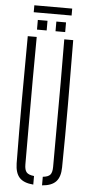

<svg xmlns="http://www.w3.org/2000/svg" viewBox="-63 -1007 497 1048"><g transform="rotate(5 185.0 -483.0)"><path d="M60.5 -103Q58.5 -280 58.8 -451.8Q59 -623.5 60.5 -800H109.5Q108.5 -682 108.2 -566.2Q108 -450.5 108.2 -335Q108.5 -219.5 108.5 -101.5Q108.5 -71.5 119.8 -58.5Q131 -45.5 161 -42.5V4.5Q108.5 0.5 85 -25Q61.5 -50.5 60.5 -103ZM209 4.5V-42.5Q239 -45.5 249.8 -58.5Q260.5 -71.5 260.5 -101.5Q260.5 -219.5 261 -335Q261.5 -450.5 261.5 -566.2Q261.5 -682 260.5 -800H309.5Q311 -623.5 311.5 -451.8Q312 -280 309.5 -103Q309 -50.5 285.2 -25Q261.5 0.5 209 4.5ZM209 -840V-893H262V-840ZM107.5 -840V-893H160.5V-840ZM81.5 -971H289V-933H81.5Z"/></g></svg>

Font: Big Shoulders Stencil Text ExtraLight
Style: Regular
Weight: 250
Version: Version 2.001